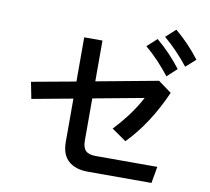

<svg xmlns="http://www.w3.org/2000/svg" viewBox="-92 -976 1183 1082"><g transform="rotate(10 500.0 -435.5)"><path d="M431.6 -409.2V-168Q431.6 -127.9 449.2 -110.4Q466.8 -92.8 507.8 -92.8H859.4L842.8 2H478.5Q407.2 2 367.2 -33.7Q327.1 -69.3 327.1 -141.6V-389.6L93.8 -346.7L75.2 -441.4L327.1 -487.3V-740.2H431.6V-506.8L785.2 -572.3L861.3 -516.6Q778.3 -328.1 657.2 -204.1L574.2 -261.7Q669.9 -363.3 721.7 -462.9ZM775.4 -822.3 831.1 -873Q909.2 -807.6 971.7 -725.6L916 -675.8Q851.6 -757.8 775.4 -822.3ZM680.7 -752 736.3 -802.7Q814.5 -737.3 877 -655.3L821.3 -604.5Q754.9 -689.5 680.7 -752Z"/></g></svg>

Font: Gothic A1 SemiBold
Style: Regular
Weight: 600
Version: Version 2.50